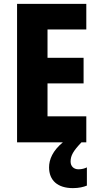

<svg xmlns="http://www.w3.org/2000/svg" viewBox="-20 -734 509 990"><path d="M344 99C344 68 358 44 400 0H425V-134H225V-304H411V-436H225V-582H425V-714H68V0H304C252 43 233 88 233 129C233 196 277 236 356 236C387 236 411 230 428 223V129C418 134 403 139 385 139C360 139 344 123 344 99Z"/></svg>

Font: Noto Sans Georgian Condensed ExtraBold
Style: Regular
Weight: 800
Width: 3
Designer: Monotype Design Team, Akaki Razmadze
Foundry: Google LLC
Version: Version 2.005